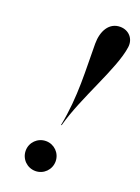

<svg xmlns="http://www.w3.org/2000/svg" viewBox="-146 -822 651 896"><g transform="rotate(20 179.5 -374.0)"><path d="M358 -681.5C364 -725 333.5 -758 291 -758C236.5 -758 207.5 -707.5 207.5 -644C207.5 -518 217.5 -383 187.5 -233H190.5C231.5 -385.5 343 -570 358 -681.5ZM73.5 -64.5C73.5 -23 106.5 10 148 10C189 10 222 -23 222 -64.5C222 -105.5 189 -138.5 148 -138.5C106.5 -138.5 73.5 -105.5 73.5 -64.5Z"/></g></svg>

Font: Bodoni* 72pt Medium
Style: Italic
Weight: 500
Italic angle: -13°
Version: Version 2.3